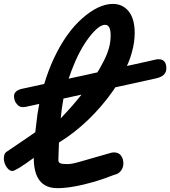

<svg xmlns="http://www.w3.org/2000/svg" viewBox="-108 -934 868 978"><path d="M-76.2 -159.7Q50.3 -245.1 71.8 -260.7L75.7 -293.9Q81.5 -352.5 91.8 -404.8Q84 -402.8 80.6 -402.3Q69.3 -399.9 49.8 -395.5Q30.3 -391.1 22.5 -389.6Q15.1 -388.2 9.3 -388.2Q-7.8 -388.2 -18.8 -399.9Q-29.8 -411.6 -33.2 -423.1Q-36.6 -434.6 -36.6 -443.4Q-36.6 -471.7 2.4 -481.4Q7.8 -482.4 22.2 -485.6Q36.6 -488.8 64 -494.6Q91.3 -500.5 113.3 -505.4Q114.3 -505.9 115.5 -505.9Q116.7 -505.9 117.2 -506.3Q138.2 -576.2 166.5 -636.7Q228.5 -768.6 311.8 -841.3Q395 -914.1 466.8 -914.1Q517.1 -914.1 547.6 -876Q578.1 -837.9 578.1 -765.6Q578.1 -719.2 564.5 -670.4Q555.2 -634.8 538.6 -598.1Q555.7 -601.6 584 -607.9Q612.3 -614.3 623.5 -616.7Q633.3 -618.7 646.7 -621.8Q660.2 -625 668.9 -627Q677.7 -628.9 684.1 -630.4Q689.9 -632.3 699.7 -632.3Q739.3 -632.3 739.3 -585.4Q739.3 -546.9 688.5 -535.2Q678.7 -533.2 649.2 -526.6Q619.6 -520 570.1 -509Q520.5 -498 479.5 -489.3Q477.1 -485.4 472.2 -478Q467.3 -470.7 465.3 -468.3Q411.6 -391.6 341.1 -323.7Q270.5 -255.9 192.4 -208Q191.4 -183.6 190.7 -162.4Q189.9 -141.1 189.7 -133.3Q189.5 -125.5 189.5 -122.1V-116.7Q189.5 -106.9 198.7 -102.5Q208 -98.1 235.4 -98.1Q257.8 -98.1 294.4 -108.9L458 -155.8Q465.3 -157.7 473.1 -157.7Q496.1 -157.7 508.3 -141.4Q520.5 -125 520.5 -101.6Q520.5 -81.1 508.1 -64.2Q495.6 -47.4 473.6 -43.5Q429.7 -25.9 376 -9.3Q260.3 24.4 184.1 24.4Q64 24.4 64 -129.9Q-27.8 -63 -44.9 -63Q-61 -63 -74.7 -83.5Q-88.4 -104 -88.4 -127Q-88.4 -150.9 -76.2 -159.7ZM318.4 -549.8Q328.6 -552.2 352.3 -557.4Q376 -562.5 388.2 -565.4Q397.9 -581.1 402.3 -589.4Q445.8 -664.1 453.1 -718.8Q455.6 -735.4 455.6 -754.4Q455.6 -807.6 427.2 -807.6Q394.5 -807.6 345 -742.7Q295.4 -677.7 256.8 -575.7Q250.5 -559.1 241.7 -533.2Q246.1 -534.2 274.7 -540.5Q303.2 -546.9 318.4 -549.8ZM201.2 -331.1Q261.2 -393.6 306.6 -451.2L307.1 -452.1Q291 -448.2 265.6 -442.9Q261.2 -441.9 215.3 -432.1Q205.6 -380.9 201.2 -331.1Z"/></svg>

Font: iCiel Pacifico
Style: Regular
Weight: 400
Designer: Vernon Adams
Foundry: Vernon Adams
Version: Version 1.00 September 26, 2014, initial release